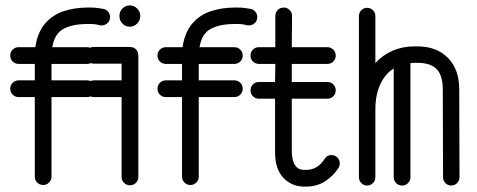

<svg xmlns="http://www.w3.org/2000/svg" viewBox="-20 -687 1768 712"><path d="M171 -32Q171 -19 162 -10Q153 -1 140 -1Q127 -1 118 -10Q109 -19 109 -32V-327H49Q36 -327 27 -336Q18 -345 18 -358Q18 -371 27 -380Q36 -389 49 -389H109V-450H49Q36 -450 27 -459Q18 -468 18 -481Q18 -494 27 -503Q36 -512 49 -512H111Q119 -567 147 -599.5Q175 -632 216 -645.5Q257 -659 305 -659H316Q329 -659 340.5 -657.5Q352 -656 364 -654Q374 -652 381 -643.5Q388 -635 388 -624Q388 -608 376.5 -599.5Q365 -591 351 -593Q334 -598 316 -598H305Q249 -598 215.5 -580Q182 -562 174 -512H303Q316 -512 325 -503Q334 -494 334 -481Q334 -468 325 -459Q316 -450 303 -450H171V-389H303Q316 -389 325 -380Q334 -371 334 -358Q334 -345 325 -336Q316 -327 303 -327H171ZM328 -327Q315 -327 306 -336Q297 -345 297 -358Q297 -371 306 -380Q315 -389 328 -389H431V-451H328Q315 -451 306 -460Q297 -469 297 -482Q297 -495 306 -504Q315 -513 328 -513H458Q493 -513 493 -478V-30Q493 -18 484 -9Q475 0 462 0Q449 0 440 -9Q431 -18 431 -30V-327ZM423 -629Q423 -644 434 -655.5Q445 -667 462 -667Q477 -667 488.5 -655.5Q500 -644 500 -629V-627Q500 -611 488.5 -599.5Q477 -588 462 -588Q445 -588 434 -599.5Q423 -611 423 -627Z M717 -32Q717 -19 708 -10Q699 -1 686 -1Q673 -1 664 -10Q655 -19 655 -32V-327H595Q582 -327 573 -336Q564 -345 564 -358Q564 -371 573 -380Q582 -389 595 -389H655V-450H595Q582 -450 573 -459Q564 -468 564 -481Q564 -494 573 -503Q582 -512 595 -512H657Q665 -567 693 -599.5Q721 -632 762 -645.5Q803 -659 851 -659H862Q875 -659 886.5 -657.5Q898 -656 910 -654Q920 -652 927 -643.5Q934 -635 934 -624Q934 -608 922.5 -599.5Q911 -591 897 -593Q880 -598 862 -598H851Q795 -598 761.5 -580Q728 -562 720 -512H849Q862 -512 871 -503Q880 -494 880 -481Q880 -468 871 -459Q862 -450 849 -450H717V-389H849Q862 -389 871 -380Q880 -371 880 -358Q880 -345 871 -336Q862 -327 849 -327H717Z M1184 -98Q1193 -112 1209 -112Q1222 -112 1231 -103Q1240 -94 1240 -81Q1240 -71 1235 -64Q1215 -33 1184.5 -14Q1154 5 1115 5H1108Q1062 5 1031 -27.5Q1000 -60 1000 -122V-321H940Q927 -321 918 -330Q909 -339 909 -352Q909 -365 918 -374Q927 -383 940 -383H1000L1001 -450H940Q927 -450 918 -459Q909 -468 909 -481Q909 -494 918 -503Q927 -512 940 -512H1001V-628Q1001 -641 1010 -650Q1019 -659 1032 -659Q1045 -659 1054 -650Q1063 -641 1063 -628L1062 -512H1194Q1207 -512 1216 -503Q1225 -494 1225 -481Q1225 -468 1216 -459Q1207 -450 1194 -450H1062V-383H1194Q1207 -383 1216 -374Q1225 -365 1225 -352Q1225 -339 1216 -330Q1207 -321 1194 -321H1062V-130Q1062 -57 1108 -57H1115Q1158 -57 1184 -98Z M1372 -30Q1372 -17 1363 -8Q1354 1 1341 1Q1329 1 1320 -8Q1311 -17 1311 -30V-628Q1311 -640 1320 -649Q1329 -658 1341 -658Q1354 -658 1363 -649Q1372 -640 1372 -628V-453Q1399 -483 1436 -499Q1473 -515 1517 -515H1528Q1599 -515 1641 -472.5Q1683 -430 1683 -356L1684 -30Q1684 -17 1675 -8Q1666 1 1653 1Q1641 1 1632 -8Q1623 -17 1623 -30L1622 -356Q1622 -407 1599.5 -430.5Q1577 -454 1528 -454H1517Q1509 -454 1502 -453V-30Q1502 -17 1493 -8Q1484 1 1471 1Q1458 1 1449 -8Q1440 -17 1440 -30V-433Q1408 -413 1390 -374Q1372 -335 1372 -281Z"/></svg>

Font: Libertine Sup Medium
Style: Regular
Weight: 500
Designer: Bastien Sozeau
Foundry: NBR — Bastien Sozeau
Version: Version 2.003; ttfautohint (v1.8.4.7-5d5b);gftools[0.9.33]